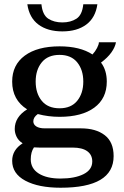

<svg xmlns="http://www.w3.org/2000/svg" viewBox="-20 -724 581 899"><path d="M108 -704H174Q179 -654 206 -636.5Q233 -619 272 -619Q311 -619 338 -636.5Q365 -654 370 -704H436Q427 -641 384 -609Q341 -577 272 -577Q203 -577 160 -609Q117 -641 108 -704ZM512 7Q512 155 264 155Q160 155 98.5 122Q37 89 37 29Q37 -22 86 -53Q67 -65 58 -83Q49 -101 49 -120Q49 -176 107 -212Q37 -256 37 -342Q37 -420 96 -463.5Q155 -507 259 -507Q355 -507 413 -469Q426 -483 434.5 -499.5Q443 -516 443 -526H523Q519 -503 501.5 -478.5Q484 -454 453 -431Q480 -395 480 -342Q480 -263 421.5 -220Q363 -177 259 -177Q206 -177 157 -190Q136 -175 136 -156Q136 -141 150 -132Q164 -123 190 -123H359Q429 -123 470.5 -91Q512 -59 512 7ZM147 -342Q147 -287 175.5 -252Q204 -217 259 -217Q313 -217 341.5 -252Q370 -287 370 -342Q370 -397 341.5 -432Q313 -467 259 -467Q204 -467 175.5 -432Q147 -397 147 -342ZM412 32Q412 1 388.5 -16Q365 -33 320 -33H164L139 -34Q124 -12 124 22Q124 65 161.5 88.5Q199 112 263 112Q330 112 371 91.5Q412 71 412 32Z"/></svg>

Font: Trirong Medium
Style: Regular
Weight: 500
Designer: Katatrad Team
Foundry: CadsonDemak
Version: Version 1.001